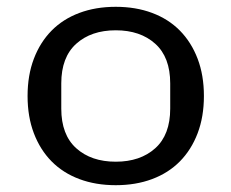

<svg xmlns="http://www.w3.org/2000/svg" viewBox="-20 -532 680 564"><path d="M320 12Q261 12 213 -6Q165 -24 131.5 -58Q98 -92 79.5 -140.5Q61 -189 61 -250Q61 -311 79.5 -359.5Q98 -408 131.5 -442Q165 -476 213 -494Q261 -512 320 -512Q379 -512 427 -494Q475 -476 508.5 -442Q542 -408 560.5 -359.5Q579 -311 579 -250Q579 -189 560.5 -140.5Q542 -92 508.5 -58Q475 -24 427 -6Q379 12 320 12ZM320 -57Q392 -57 436 -96.5Q480 -136 480 -213V-287Q480 -364 436 -403.5Q392 -443 320 -443Q248 -443 204 -403.5Q160 -364 160 -287V-213Q160 -136 204 -96.5Q248 -57 320 -57Z"/></svg>

Font: IBM Plex Sans Thai Looped Text
Style: Regular
Weight: 450
Designer: Mike Abbink, Paul van der Laan, Pieter van Rosmalen, Ben Mitchell, Mark Frömberg
Foundry: Bold Monday
Version: Version 1.1